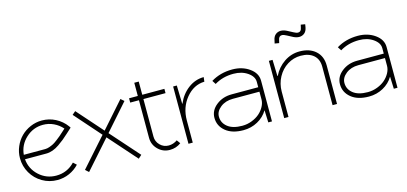

<svg xmlns="http://www.w3.org/2000/svg" viewBox="-61 -1082 3181 1502"><g transform="rotate(-15 1529.5 -330.5)"><path d="M228 -250Q244.1 -250 262.7 -256.6Q281.2 -263.2 294.9 -270.3Q308.6 -277.3 329.8 -293.7Q351.1 -310.1 359.4 -317.1Q367.7 -324.2 389.9 -344.2Q412.1 -364.3 414.1 -366.2Q384.8 -399.9 344.5 -418.9Q304.2 -438 258.8 -438Q179.2 -438 120.1 -383.3Q61 -328.6 54.2 -250ZM227.1 -213.9H54.2Q61 -134.8 119.9 -80.8Q178.7 -26.9 258.8 -26.9Q347.2 -26.9 409.2 -91.8L435.1 -67.9Q401.4 -31.7 355.7 -11.5Q310.1 8.8 258.8 8.8Q193.4 8.8 137.9 -23.4Q82.5 -55.7 50.3 -111.1Q18.1 -166.5 18.1 -231.9Q18.1 -280.8 37.4 -325.4Q56.6 -370.1 88.9 -402.3Q121.1 -434.6 165.8 -453.9Q210.4 -473.1 258.8 -473.1Q317.9 -473.1 369.1 -446.5Q420.4 -419.9 454.1 -374L462.9 -360.8L451.2 -350.1Q444.3 -344.2 420.4 -322Q396.5 -299.8 377.9 -284.9Q359.4 -270 333.3 -251.7Q307.1 -233.4 280 -223.6Q252.9 -213.9 227.1 -213.9Z M503.9 -453.1 530.8 -476.1 713.9 -269 897 -476.1 923.8 -453.1 737.8 -242.2 941.9 -12.2 915 12.2 713.9 -214.8 512.7 12.2 485.8 -12.2 689.9 -242.2Z M1034.7 -570.8H1070.8V-463.9H1250V-429.2H1070.8V-125Q1070.8 -84.5 1099.6 -55.7Q1128.4 -26.9 1168.9 -26.9Q1206.5 -26.9 1238.8 -49.8L1259.8 -21Q1220.7 8.8 1168.9 8.8Q1113.3 8.8 1074 -30.3Q1034.7 -69.3 1034.7 -125V-429.2H963.9V-463.9H1034.7Z M1320.8 -463.9H1350.6L1354.5 -314.9H1356.4Q1386.7 -386.7 1444.3 -429.9Q1502 -473.1 1570.8 -473.1L1566.4 -437Q1479 -434.6 1417.2 -359.6Q1355.5 -284.7 1355.5 -179.2V0H1320.8Z M1765.1 8.8Q1673.8 8.8 1621.6 -34.2Q1569.3 -77.1 1569.3 -143.1Q1569.3 -203.1 1621.8 -244.6Q1674.3 -286.1 1747.1 -286.1H1962.4V-330.1Q1962.4 -373 1915.5 -405.5Q1868.7 -438 1801.3 -438Q1714.4 -438 1647.5 -397L1628.4 -426.8Q1704.1 -473.1 1801.3 -473.1Q1881.3 -473.1 1939.2 -431.9Q1997.1 -390.6 1997.1 -330.1V0H1967.3L1963.4 -98.1H1962.4Q1933.6 -49.3 1880.9 -20.3Q1828.1 8.8 1765.1 8.8ZM1765.1 -26.9Q1805.2 -26.9 1842.5 -41.3Q1879.9 -55.7 1905.8 -78.4Q1931.6 -101.1 1947 -129.9Q1962.4 -158.7 1962.4 -187V-250H1747.1Q1687 -250 1646.2 -218Q1605.5 -186 1605.5 -143.1Q1605.5 -92.8 1646.7 -59.8Q1688 -26.9 1765.1 -26.9Z M2375 -618.2Q2399.4 -618.2 2404.8 -648.9L2410.2 -672.9L2444.8 -667L2440.9 -643.1Q2435.5 -612.8 2417.5 -597.9Q2399.4 -583 2375 -583Q2353 -583 2328.4 -595.2Q2303.7 -607.4 2282.2 -619.6Q2260.7 -631.8 2246.1 -631.8Q2221.2 -631.8 2215.8 -601.1L2210 -577.1L2174.8 -583L2180.2 -606.9Q2185.5 -637.2 2203.6 -652.1Q2221.7 -667 2246.1 -667Q2268.1 -667 2292.7 -654.8Q2317.4 -642.6 2338.9 -630.4Q2360.4 -618.2 2375 -618.2ZM2096.2 -463.9H2126L2129.9 -332H2132.8Q2164.1 -396 2221.2 -434.6Q2278.3 -473.1 2346.2 -473.1Q2427.2 -473.1 2475.6 -429.9Q2523.9 -386.7 2523.9 -312V0H2487.8V-312Q2487.8 -372.1 2450 -405Q2412.1 -438 2346.2 -438Q2288.1 -438 2238.5 -407Q2189 -376 2159.9 -322.3Q2130.9 -268.6 2130.9 -205.1V0H2096.2Z M2781.7 8.8Q2690.4 8.8 2638.2 -34.2Q2585.9 -77.1 2585.9 -143.1Q2585.9 -203.1 2638.4 -244.6Q2690.9 -286.1 2763.7 -286.1H2979V-330.1Q2979 -373 2932.1 -405.5Q2885.3 -438 2817.9 -438Q2731 -438 2664.1 -397L2645 -426.8Q2720.7 -473.1 2817.9 -473.1Q2897.9 -473.1 2955.8 -431.9Q3013.7 -390.6 3013.7 -330.1V0H2983.9L2980 -98.1H2979Q2950.2 -49.3 2897.5 -20.3Q2844.7 8.8 2781.7 8.8ZM2781.7 -26.9Q2821.8 -26.9 2859.1 -41.3Q2896.5 -55.7 2922.4 -78.4Q2948.2 -101.1 2963.6 -129.9Q2979 -158.7 2979 -187V-250H2763.7Q2703.6 -250 2662.8 -218Q2622.1 -186 2622.1 -143.1Q2622.1 -92.8 2663.3 -59.8Q2704.6 -26.9 2781.7 -26.9Z"/></g></svg>

Font: RawengulkSans
Style: Regular
Weight: 500
Designer: gluk (gluksza@wp.pl)
Foundry: gluk (gluksza@wp.pl)
Version: Version 0.94